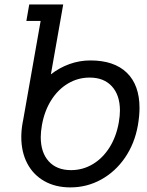

<svg xmlns="http://www.w3.org/2000/svg" viewBox="-20 -802 640 834"><path d="M72.5 -207Q72.5 -237 78.5 -270L80.5 -280L156.5 -711H94.5L107 -782.5H254.5L242 -711L201 -479Q238 -508 282 -523.8Q326 -539.5 372.5 -539.5Q476 -539.5 531 -486Q586 -432.5 586 -333Q586 -299 579 -258Q565 -178.5 523 -117.2Q481 -56 419.2 -22Q357.5 12 285.5 12Q221 12 172.8 -15.2Q124.5 -42.5 98.5 -92Q72.5 -141.5 72.5 -207ZM496 -270Q501 -300 501 -321.5Q501 -388.5 466.2 -426.8Q431.5 -465 369.5 -465Q318.5 -465 275.2 -439.2Q232 -413.5 202.5 -366.8Q173 -320 162 -258Q157 -228 157 -206.5Q157 -139.5 191.8 -101.2Q226.5 -63 288.5 -63Q339.5 -63 382.8 -88.8Q426 -114.5 455.5 -161.2Q485 -208 496 -270Z"/></svg>

Font: JuliaMono
Style: Italic
Weight: 400
Italic angle: -9°
Monospace: yes
Designer: cormullion
Foundry: corm
Version: Version 0.057; ttfautohint (v1.8.4)